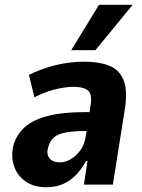

<svg xmlns="http://www.w3.org/2000/svg" viewBox="-20 -772 594 803"><path d="M173 11Q121 11 86 -14Q51 -39 38 -79.5Q25 -120 37 -168Q52 -214 87.5 -243.5Q123 -273 183.5 -288Q244 -303 333 -303H376L365 -224H335Q290 -224 258 -218.5Q226 -213 207.5 -199Q189 -185 182 -157Q173 -130 186 -111.5Q199 -93 232 -93Q253 -93 275.5 -106Q298 -119 316 -143.5Q334 -168 339 -204L359 -333Q366 -378 348 -393.5Q330 -409 287 -409Q258 -409 215.5 -399.5Q173 -390 124 -365L101 -459Q143 -479 182 -491Q221 -503 258.5 -508.5Q296 -514 334 -514Q393 -514 435 -498Q477 -482 495.5 -440Q514 -398 503 -321L452 0H331L346 -99H340Q323 -67 299.5 -42Q276 -17 245 -3Q214 11 173 11ZM278 -562 394 -752H535L379 -562Z"/></svg>

Font: Nunito Sans 7pt Condensed ExtraBold
Style: Italic
Weight: 800
Width: 3
Italic angle: -9°
Designer: Vernon Adams
Foundry: Vernon Adams
Version: Version 3.101;gftools[0.9.27]